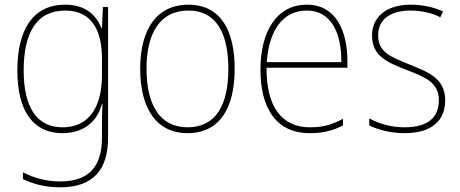

<svg xmlns="http://www.w3.org/2000/svg" viewBox="-20 -558 1961 819"><path d="M258 -538C120 -538 54 -431 54 -258C54 -79 125 10 246 10C335 10 394 -37 415 -115H417C415 -75 415 -51 415 -15V29C415 148 363 216 237 216C173 216 121 199 78 177V206C120 226 170 241 237 241C383 241 441 160 441 29V-528H419L415 -438H413C390 -493 346 -538 258 -538ZM258 -513C376 -513 415 -422 415 -307V-237C415 -132 380 -15 246 -15C139 -15 81 -97 81 -258C81 -415 134 -513 258 -513Z M981 -264C981 -423 925 -538 783 -538C651 -538 578 -436 578 -265C578 -97 646 10 780 10C917 10 981 -97 981 -264ZM605 -265C605 -421 666 -513 783 -513C908 -513 954 -408 954 -264C954 -110 901 -15 780 -15C661 -15 605 -112 605 -265Z M1289 -538C1155 -538 1091 -416 1091 -261C1091 -100 1155 10 1302 10C1358 10 1401 -1 1443 -23V-51C1391 -24 1355 -15 1302 -15C1180 -15 1116 -105 1117 -269H1462V-295C1462 -427 1413 -538 1289 -538ZM1289 -513C1391 -513 1437 -420 1436 -293H1118C1128 -438 1193 -513 1289 -513Z M1879 -130C1879 -226 1804 -251 1724 -284C1649 -315 1593 -334 1593 -407C1593 -477 1647 -513 1732 -513C1777 -513 1827 -502 1858 -484L1870 -509C1834 -526 1786 -538 1732 -538C1627 -538 1567 -485 1567 -407C1567 -317 1633 -292 1716 -259C1794 -229 1852 -206 1852 -131C1852 -59 1808 -15 1706 -15C1651 -15 1599 -29 1555 -53V-23C1587 -7 1642 10 1706 10C1822 10 1879 -44 1879 -130Z"/></svg>

Font: Noto Sans Arabic UI SmCn Th
Style: Regular
Weight: 100
Width: 4
Designer: Monotype Design Team, Nadine Chahine and Nizar Qandah
Foundry: Monotype Imaging Inc.
Version: Version 2.010